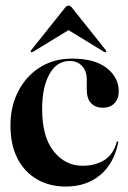

<svg xmlns="http://www.w3.org/2000/svg" viewBox="-20 -659 460 688"><path d="M405.5 -331.5Q405.5 -305 390.2 -289Q375 -273 349 -273Q322 -273 306.5 -289.2Q291 -305.5 291 -337V-373.5Q291 -404.5 274.2 -422.5Q257.5 -440.5 229 -440.5Q184 -440.5 157.5 -394Q131 -347.5 131 -268Q131 -169 172.2 -117Q213.5 -65 276 -65Q321.5 -65 354 -85.5Q386.5 -106 398 -149.5Q399 -153 401.5 -152.5Q404.5 -152 403.5 -148Q388.5 -73 339 -31.8Q289.5 9.5 215.5 9.5Q159 9.5 114.2 -15.5Q69.5 -40.5 43.5 -89.5Q17.5 -138.5 17.5 -210Q17.5 -278 45.5 -332.2Q73.5 -386.5 123.2 -417.8Q173 -449 238.5 -449Q319.5 -449 362.5 -415.2Q405.5 -381.5 405.5 -331.5ZM98.5 -473.5Q93.5 -470.5 91 -472.5Q88.5 -475 92 -479.5L212 -630Q219 -639 225.5 -639Q232 -639 239 -630L359 -479.5Q362.5 -474.5 360 -472.5Q358 -470.5 352.5 -473.5L225.5 -551Z"/></svg>

Font: Fraunces 144pt S000 SemiBold
Style: Regular
Weight: 600
Version: Version 1.000; ttfautohint (v1.8.3)